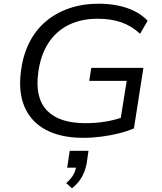

<svg xmlns="http://www.w3.org/2000/svg" viewBox="-20 -734 871 1035"><path d="M429 9Q308 9 227.5 -34Q147 -77 112.5 -157.5Q78 -238 93 -351Q104 -437 138 -504.5Q172 -572 227 -618.5Q282 -665 354 -689.5Q426 -714 512 -714Q569 -714 618.5 -703.5Q668 -693 708 -672.5Q748 -652 776 -622L735 -552Q690 -594 634.5 -613.5Q579 -633 506 -633Q417 -633 349 -599Q281 -565 239.5 -500Q198 -435 186 -341Q168 -206 233.5 -138Q299 -70 441 -70Q498 -70 551.5 -79Q605 -88 652 -106L626 -67L663 -298H461L472 -368H753L702 -42Q668 -27 622.5 -15.5Q577 -4 527 2.5Q477 9 429 9ZM368 281 337 253Q364 229 376 207Q388 185 392 158L408 170H342L356 79H457L447 148Q439 189 420.5 221.5Q402 254 368 281Z"/></svg>

Font: Nunito Sans 10pt SemiExpanded
Style: Italic
Weight: 400
Width: 6
Italic angle: -9°
Designer: Vernon Adams
Foundry: Vernon Adams
Version: Version 3.101;gftools[0.9.27]